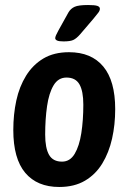

<svg xmlns="http://www.w3.org/2000/svg" viewBox="-20 -738 510 765"><path d="M216 7Q128 7 80.5 -49.5Q33 -106 33 -220Q33 -282 45 -337.5Q57 -393 84 -436.5Q111 -480 153 -505Q195 -530 255 -530Q344 -530 391.5 -473Q439 -416 439 -303Q439 -241 426.5 -185.5Q414 -130 387.5 -86.5Q361 -43 318.5 -18Q276 7 216 7ZM227 -94Q259 -94 277.5 -125Q296 -156 304 -207.5Q312 -259 312 -321Q312 -375 296.5 -402Q281 -429 245 -429Q212 -429 193.5 -398Q175 -367 167.5 -315Q160 -263 160 -202Q160 -148 175.5 -121Q191 -94 227 -94ZM233 -573Q215 -573 207.5 -576.5Q200 -580 200 -586Q200 -594 213 -617L253 -689Q262 -704 277.5 -711Q293 -718 331 -718Q358 -718 368 -714.5Q378 -711 378 -703Q378 -695 370.5 -686Q363 -677 352 -663L299 -601Q284 -584 271.5 -578.5Q259 -573 233 -573Z"/></svg>

Font: Asap Condensed Condensed SemiBold
Style: Italic
Weight: 600
Width: 3
Italic angle: -6°
Designer: Pablo Cosgaya
Foundry: Omnibus-Type
Version: Version 3.001; ttfautohint (v1.8.4.7-5d5b)